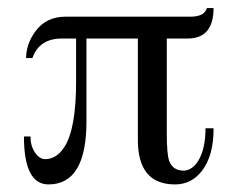

<svg xmlns="http://www.w3.org/2000/svg" viewBox="-20 -458 605 489"><path d="M523.9 -131.3Q524.4 -63 495.1 -23.9Q468.3 11.7 425.8 11.7Q331.1 11.7 331.1 -101.6V-359.9H200.2V-148.9Q200.2 11.7 103.5 11.7Q41 11.7 41 -110.4H57.6Q57.6 -86.4 69.1 -69.6Q80.6 -52.7 94.7 -52.7Q124.5 -52.7 144.5 -84.5Q173.8 -130.9 173.8 -250V-359.9H137.7Q80.1 -359.9 62.5 -310.1H46.4Q46.9 -345.7 69.3 -377Q96.7 -415.5 146.5 -415.5H464.8Q501 -415.5 506.8 -437.5H523.9Q523.9 -359.9 458 -359.9H404.8V-116.7Q404.8 -67.4 410.6 -48.8Q419.4 -24.4 445.8 -23.4Q469.2 -22.9 485.4 -49.3Q503.4 -79.6 503.4 -131.3Z"/></svg>

Font: Scheherazade New SemiBold
Style: Regular
Weight: 600
Designer: SIL International
Foundry: SIL International
Version: Version 4.000